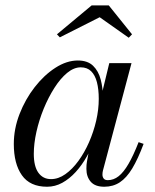

<svg xmlns="http://www.w3.org/2000/svg" viewBox="-20 -700 588 730"><path d="M159 10Q94 10 63.2 -33.8Q32.5 -77.5 32.5 -152.5Q32.5 -210 54.2 -266.2Q76 -322.5 111.8 -368.5Q147.5 -414.5 190.5 -442.2Q233.5 -470 276 -470Q313 -470 333.8 -450Q354.5 -430 363 -397.2Q371.5 -364.5 371.5 -325.5Q371.5 -291 364.2 -252.8Q357 -214.5 343.2 -177Q329.5 -139.5 310.5 -105.8Q291.5 -72 267.8 -46Q244 -20 216.8 -5Q189.5 10 159 10ZM174 -19Q202 -19 228.5 -37.8Q255 -56.5 278 -88Q301 -119.5 318.5 -159.2Q336 -199 345.8 -241.5Q355.5 -284 355.5 -324Q355.5 -360.5 348.5 -387.5Q341.5 -414.5 326.5 -429.2Q311.5 -444 287 -444Q261 -444 235.2 -422.8Q209.5 -401.5 186.8 -365.8Q164 -330 146.2 -286.8Q128.5 -243.5 118.5 -198.8Q108.5 -154 108.5 -115Q108.5 -67.5 126 -43.2Q143.5 -19 174 -19ZM376.5 10Q341.5 10 325 -9Q308.5 -28 308.5 -58Q308.5 -66.5 309 -73.2Q309.5 -80 310.5 -85L325 -165.5L350.5 -243L365 -334L395.5 -460H480L371.5 -52Q369.5 -44.5 369.5 -36Q369.5 -27.5 374.2 -21.2Q379 -15 390 -15Q412 -15 431 -30Q450 -45 468.5 -76.8Q487 -108.5 507 -159.5L526 -153Q504.5 -95.5 482.8 -59.5Q461 -23.5 435.5 -6.8Q410 10 376.5 10ZM207.5 -558 196.5 -569.5 328.5 -679.5H393.5L482 -569.5L469.5 -556.5L359 -634.5Z"/></svg>

Font: Bodoni Moda SC
Style: Italic
Weight: 400
Italic angle: -13°
Designer: Owen Earl
Foundry: indestructible type
Version: Version 2.005